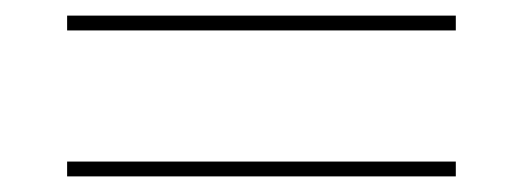

<svg xmlns="http://www.w3.org/2000/svg" viewBox="-20 -444 670 246"><path d="M564 -405H66V-424H564ZM564 -218H66V-237H564Z"/></svg>

Font: IBM Plex Sans JP Thin
Style: Regular
Weight: 100
Designer: Mike Abbink; Paul van der Laan; Pieter van Rosmalen; Wujin Sim; Yejin Wi; Jinhee Kim; Boomi Park; Yona Kim; Kichan Ma
Foundry: Sandoll Inc.
Version: Version 1.001